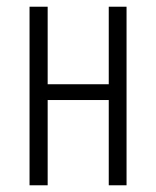

<svg xmlns="http://www.w3.org/2000/svg" viewBox="-20 -552 465 572"><path d="M68 0V-532H122V-301H304V-532H357V0H304V-254H122V0Z"/></svg>

Font: Noto Sans ExtraCondensed Light
Style: Regular
Weight: 300
Width: 2
Designer: Monotype Design Team
Foundry: Monotype Imaging Inc.
Version: Version 2.013; ttfautohint (v1.8.4.7-5d5b)